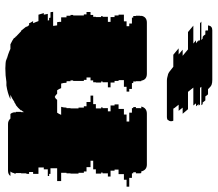

<svg xmlns="http://www.w3.org/2000/svg" viewBox="-68 -737 815 719"><g transform="rotate(90 339.5 -377.5)"><path d="M632 -414H615V-399H619V-384H641V-374H629V-354H626V-349H630V-329H614V-319H582V-309H606V-294H622V-284H627V-264H630V-234H629V-219H627V-199H658V-184H610V-159H631V-154H639V-149H614V-134H607V-114H631V-94H624V-79H631V-69H629V-49H628V-29H630V-24H629Q627 -14 622 -9H639Q633 0 619 0H444Q432 0 424 -9H407Q402 -14 400 -24H401V-29H399V-49H400V-60Q397 -54 392 -49H394Q384 -37 373 -29H371Q370 -28 368 -27Q366 -26 364 -24H362Q349 -15 335 -9H352Q328 2 300 6H287Q275 8 262.5 9Q250 10 236 10Q226 10 216 9Q206 8 195 6H208Q184 1 163 -9H146Q131 -16 120 -24H123Q122 -26 120 -27Q118 -28 116 -29H118Q113 -34 107.5 -39Q102 -44 97 -49H95Q91 -54 87 -59Q83 -64 79 -69H81Q80 -71 78 -74Q76 -77 74 -79H67Q66 -83 63.5 -86.5Q61 -90 59 -94H67Q62 -105 59 -114H35Q34 -119 32 -124Q30 -129 29 -134H35L32 -149H57Q56 -151 56 -154H47Q47 -157 46 -159H26Q25 -161 25 -164Q25 -167 24 -169H77Q76 -173 76 -176.5Q76 -180 75 -184H63Q62 -188 62 -191.5Q62 -195 62 -199H45V-219H39V-234H36V-244H38V-284H34V-294H25V-309H36V-319H43V-329H44V-349H40V-354H43V-374H62V-384H44V-399H38V-414H35V-434H60V-444H78V-454H68V-464H46V-469H40V-479H39V-493Q39 -495 39.5 -496.5Q40 -498 40 -499H39Q43 -520 65 -520H256Q279 -520 282 -499H284V-479H285V-469H291V-464H313V-454H323V-444H305V-434H280V-414H283V-399H289V-384H307V-374H288V-354H285V-349H289V-329H288V-319H281V-309H270V-294H279V-284H283V-244H281V-234H284V-224Q284 -221 285 -219H290Q290 -208 293 -199H310Q313 -191 318 -184H331Q336 -178 343 -175Q350 -178 354 -184H402Q407 -191 410 -199H380Q383 -208 383 -219H385V-234H386V-264H383V-284H378V-294H362V-309H338V-319H370V-329H386V-349H382V-354H385V-374H397V-384H375V-399H371V-414H388V-434H409V-444H435V-454H402V-464H385V-469H381V-479H385V-493Q385 -497 386 -499H379Q384 -520 406 -520H596Q617 -520 622 -499H628Q629 -497 629 -493V-479H625V-469H629V-464H646V-454H679V-444H653V-434H632ZM434 -611Q434 -604 429 -599H430Q426 -595 419 -595H282Q275 -595 269.5 -596.5Q264 -598 260 -599H259Q253 -601 248.5 -604.5Q244 -608 239 -612L230 -619H185L161 -639H184L166 -654H189L165 -674H100L76 -694H143L131 -704H142L130 -714H135L129 -719H67L61 -724H130L124 -729H118L113 -733Q111 -735 109 -739H95Q94 -741 94 -745V-749H75Q77 -765 93 -765H279Q290 -765 297 -762.5Q304 -760 314 -749H333L336 -746L341 -739H356L364 -729H370L374 -724H305L309 -719H371L376 -714H370L378 -704H367L375 -694H308L324 -674H389L406 -654H383L395 -639H372L384 -624Q385 -623 387 -619H432Q434 -615 434 -611Z"/></g></svg>

Font: Rubik Glitch
Style: Regular
Weight: 400
Designer: Hubert and Fischer, NaN
Foundry: Hubert and Fischer, NaN
Version: Version 2.200